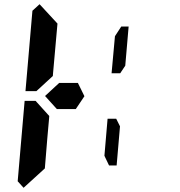

<svg xmlns="http://www.w3.org/2000/svg" viewBox="-20 -956 856 912"><path d="M550 -356 534 -170H498L476 -216L491 -392H532ZM556 -830H591L575 -644L551 -608H510L526 -784ZM156 -526 153 -523H101L134 -905L168 -936L253 -844L240 -698L232 -608L231 -595ZM205 -302 193 -156 92 -64 64 -95 97 -477H149L158 -467L214 -405L213 -392ZM350 -562 381 -499 340 -438H310H250L194 -500L261 -562H306H321Z"/></svg>

Font: DSEG14 Classic Mini
Style: Bold Italic
Weight: 700
Italic angle: -5°
Designer: Keshikan(Twitter:@keshinomi_88pro)
Version: Version 0.46